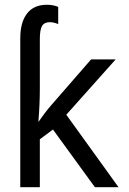

<svg xmlns="http://www.w3.org/2000/svg" viewBox="-20 -785 540 805"><path d="M65 -624Q65 -692 93.5 -728.5Q122 -765 176 -765Q204 -765 224 -756V-684Q205 -692 189 -692Q166 -692 156.5 -676.5Q147 -661 147 -620V-410Q147 -350 141 -275H142Q168 -313 194 -343L362 -536H465L258 -304L477 0H378L202 -242L147 -201V0H65Z"/></svg>

Font: Noto Sans Mono UI Cond
Style: Regular
Weight: 400
Width: 3
Monospace: yes
Designer: Monotype Design team
Foundry: Monotype Imaging Inc.
Version: Version 1.000